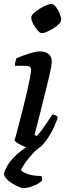

<svg xmlns="http://www.w3.org/2000/svg" viewBox="-28 -763 345 983"><path d="M152 0Q131 0 107.5 -8.5Q84 -17 66.5 -27.5Q49 -38 46 -45Q50 -55 57 -82Q64 -109 73.5 -145Q83 -181 93 -221Q103 -261 111.5 -298.5Q120 -336 125.5 -364.5Q131 -393 131 -406Q131 -418 123 -422Q115 -426 101 -426H48Q48 -437 51 -448Q54 -459 56 -464Q70 -471 93.5 -479.5Q117 -488 139.5 -494Q162 -500 175 -500Q204 -500 220.5 -486.5Q237 -473 237 -449Q237 -439 234 -420.5Q231 -402 224 -373Q217 -344 207 -302.5Q197 -261 182.5 -204Q168 -147 149 -73L159 -66Q170 -76 184.5 -95.5Q199 -115 214.5 -138Q230 -161 240 -177Q249 -177 257 -172.5Q265 -168 268 -163Q262 -142 249.5 -114.5Q237 -87 220 -60.5Q203 -34 185.5 -17Q168 0 152 0ZM186 -593Q177 -593 164 -608Q151 -623 141.5 -641.5Q132 -660 132 -673Q132 -683 144.5 -695Q157 -707 174.5 -718Q192 -729 209 -736Q226 -743 235 -743Q246 -743 257.5 -728.5Q269 -714 277 -694.5Q285 -675 285 -662Q285 -652 273.5 -640Q262 -628 245 -617.5Q228 -607 212 -600Q196 -593 186 -593ZM91 200Q82 200 60 190Q38 180 17.5 164Q-3 148 -8 129Q-2 101 16.5 74.5Q35 48 60.5 25.5Q86 3 113 -14L186 -16Q160 1 138 25Q116 49 100.5 71.5Q85 94 79 109Q94 122 120.5 130Q147 138 184 138Q186 142 187.5 147.5Q189 153 187 162Q171 178 142.5 189Q114 200 91 200Z"/></svg>

Font: Texturina 12pt SemiBold
Style: Italic
Weight: 600
Italic angle: -11°
Version: Version 1.002